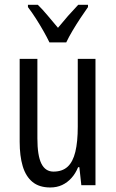

<svg xmlns="http://www.w3.org/2000/svg" viewBox="-20 -786 491 815"><path d="M385.3 -536.1V0H325.2L316.9 -76.2H311.5Q300.8 -49.8 283.4 -30.5Q266.1 -11.2 243.7 -0.7Q221.2 9.8 193.4 9.8Q146.5 9.8 117.9 -13.7Q89.4 -37.1 76.4 -80.6Q63.5 -124 63.5 -184.1V-536.1H138.7V-198.2Q138.7 -126 155.5 -91.8Q172.4 -57.6 207 -57.6Q244.6 -57.6 267.1 -78.4Q289.6 -99.1 299.8 -141.4Q310.1 -183.6 310.1 -248.5V-536.1ZM189.9 -606Q179.2 -628.4 164.3 -654.5Q149.4 -680.7 132.6 -707Q115.7 -733.4 98.6 -755.9V-765.6H140.6Q159.2 -747.6 181.6 -720.9Q204.1 -694.3 226.1 -668Q251 -698.2 268.8 -718.5Q286.6 -738.8 312 -765.6H353.5V-755.9Q338.9 -735.4 321.5 -709.2Q304.2 -683.1 288.1 -656Q272 -628.9 261.2 -606Z"/></svg>

Font: Open Sans Condensed
Style: Regular
Weight: 400
Width: 3
Designer: Monotype Design Team
Foundry: Monotype Imaging Inc.
Version: Version 3.000